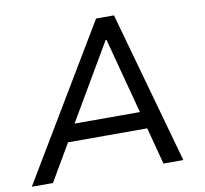

<svg xmlns="http://www.w3.org/2000/svg" viewBox="-82 -790 934 876"><g transform="rotate(-10 384.5 -352.5)"><path d="M-4 0 418 -705H501L698 0H606L553 -201L592 -171H163L211 -200L94 0ZM444 -601 227 -231 205 -250H575L546 -231L448 -601Z"/></g></svg>

Font: Nunito Sans 7pt
Style: Italic
Weight: 400
Italic angle: -9°
Designer: Vernon Adams
Foundry: Vernon Adams
Version: Version 3.101;gftools[0.9.27]